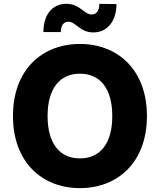

<svg xmlns="http://www.w3.org/2000/svg" viewBox="-20 -965 829 995"><path d="M295.1 -798.7C295.1 -833.1 310.4 -852.6 334.2 -852.6C373.9 -852.6 393.1 -796.2 465.6 -796.9C530.9 -797.6 582.7 -848.7 583.8 -943.9L495 -945C494.3 -911.2 481.9 -889.9 454.5 -889.9C417.3 -889.6 392.8 -945.7 323.2 -945.3C257.1 -945.3 204.9 -895.6 204.9 -799ZM741.5 -363.6C741.5 -604 589.5 -737.2 394.2 -737.2C198.2 -737.2 47.2 -604 47.2 -363.6C47.2 -124.3 198.2 9.9 394.2 9.9C589.5 9.9 741.5 -123.2 741.5 -363.6ZM561.8 -363.6C561.8 -221.2 499.3 -144.2 394.2 -144.2C289.4 -144.2 226.6 -221.2 226.6 -363.6C226.6 -506 289.4 -583.1 394.2 -583.1C499.3 -583.1 561.8 -506 561.8 -363.6Z"/></svg>

Font: TID UI Extra Bold
Style: Regular
Weight: 800
Designer: The TID Project Authors
Foundry: Bakken & Bæck
Version: Version 1.001;hotconv 1.0.109;makeotfexe 2.5.65596